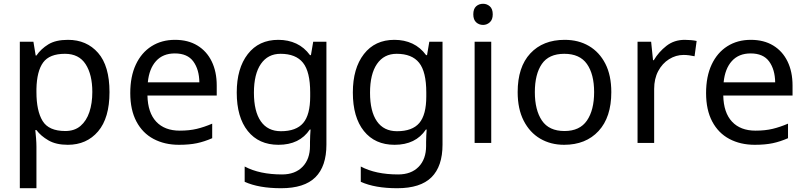

<svg xmlns="http://www.w3.org/2000/svg" viewBox="-20 -757 4269 1017"><path d="M340 -546Q439 -546 499.5 -477Q560 -408 560 -269Q560 -132 499.5 -61Q439 10 339 10Q277 10 236.5 -13.5Q196 -37 173 -68H167Q169 -51 171 -25Q173 1 173 20V240H85V-536H157L169 -463H173Q197 -498 236 -522Q275 -546 340 -546ZM324 -472Q242 -472 208.5 -426Q175 -380 173 -286V-269Q173 -170 205.5 -116.5Q238 -63 326 -63Q375 -63 406.5 -90Q438 -117 453.5 -163.5Q469 -210 469 -270Q469 -362 433.5 -417Q398 -472 324 -472Z M907 -546Q976 -546 1025.5 -516Q1075 -486 1101.5 -431.5Q1128 -377 1128 -304V-251H761Q763 -160 807.5 -112.5Q852 -65 932 -65Q983 -65 1022.5 -74.5Q1062 -84 1104 -102V-25Q1063 -7 1023 1.5Q983 10 928 10Q852 10 793.5 -21Q735 -52 702.5 -113.5Q670 -175 670 -264Q670 -352 699.5 -415Q729 -478 782.5 -512Q836 -546 907 -546ZM906 -474Q843 -474 806.5 -433.5Q770 -393 763 -321H1036Q1035 -389 1004 -431.5Q973 -474 906 -474Z M1454 -546Q1507 -546 1549.5 -526Q1592 -506 1622 -465H1627L1639 -536H1709V9Q1709 124 1650.5 182Q1592 240 1469 240Q1351 240 1276 206V125Q1355 167 1474 167Q1543 167 1582.5 126.5Q1622 86 1622 16V-5Q1622 -17 1623 -39.5Q1624 -62 1625 -71H1621Q1567 10 1455 10Q1351 10 1292.5 -63Q1234 -136 1234 -267Q1234 -395 1292.5 -470.5Q1351 -546 1454 -546ZM1466 -472Q1399 -472 1362 -418.5Q1325 -365 1325 -266Q1325 -167 1361.5 -114.5Q1398 -62 1468 -62Q1549 -62 1586 -105.5Q1623 -149 1623 -246V-267Q1623 -377 1585 -424.5Q1547 -472 1466 -472Z M2069 -546Q2122 -546 2164.5 -526Q2207 -506 2237 -465H2242L2254 -536H2324V9Q2324 124 2265.5 182Q2207 240 2084 240Q1966 240 1891 206V125Q1970 167 2089 167Q2158 167 2197.5 126.5Q2237 86 2237 16V-5Q2237 -17 2238 -39.5Q2239 -62 2240 -71H2236Q2182 10 2070 10Q1966 10 1907.5 -63Q1849 -136 1849 -267Q1849 -395 1907.5 -470.5Q1966 -546 2069 -546ZM2081 -472Q2014 -472 1977 -418.5Q1940 -365 1940 -266Q1940 -167 1976.5 -114.5Q2013 -62 2083 -62Q2164 -62 2201 -105.5Q2238 -149 2238 -246V-267Q2238 -377 2200 -424.5Q2162 -472 2081 -472Z M2539 -737Q2559 -737 2574.5 -723.5Q2590 -710 2590 -681Q2590 -653 2574.5 -639Q2559 -625 2539 -625Q2517 -625 2502 -639Q2487 -653 2487 -681Q2487 -710 2502 -723.5Q2517 -737 2539 -737ZM2582 -536V0H2494V-536Z M3218 -269Q3218 -136 3150.5 -63Q3083 10 2968 10Q2897 10 2841.5 -22.5Q2786 -55 2754 -117.5Q2722 -180 2722 -269Q2722 -402 2789 -474Q2856 -546 2971 -546Q3044 -546 3099.5 -513.5Q3155 -481 3186.5 -419.5Q3218 -358 3218 -269ZM2813 -269Q2813 -174 2850.5 -118.5Q2888 -63 2970 -63Q3051 -63 3089 -118.5Q3127 -174 3127 -269Q3127 -364 3089 -418Q3051 -472 2969 -472Q2887 -472 2850 -418Q2813 -364 2813 -269Z M3607 -546Q3622 -546 3639.5 -544.5Q3657 -543 3670 -540L3659 -459Q3646 -462 3630.5 -464Q3615 -466 3601 -466Q3560 -466 3524 -443.5Q3488 -421 3466.5 -380.5Q3445 -340 3445 -286V0H3357V-536H3429L3439 -438H3443Q3469 -482 3510 -514Q3551 -546 3607 -546Z M3957 -546Q4026 -546 4075.5 -516Q4125 -486 4151.5 -431.5Q4178 -377 4178 -304V-251H3811Q3813 -160 3857.5 -112.5Q3902 -65 3982 -65Q4033 -65 4072.5 -74.5Q4112 -84 4154 -102V-25Q4113 -7 4073 1.5Q4033 10 3978 10Q3902 10 3843.5 -21Q3785 -52 3752.5 -113.5Q3720 -175 3720 -264Q3720 -352 3749.5 -415Q3779 -478 3832.5 -512Q3886 -546 3957 -546ZM3956 -474Q3893 -474 3856.5 -433.5Q3820 -393 3813 -321H4086Q4085 -389 4054 -431.5Q4023 -474 3956 -474Z"/></svg>

Font: Noto Sans Wancho
Style: Regular
Weight: 400
Designer: Monotype Design Team
Foundry: Monotype Imaging Inc.
Version: Version 2.001; ttfautohint (v1.8.4.7-5d5b)